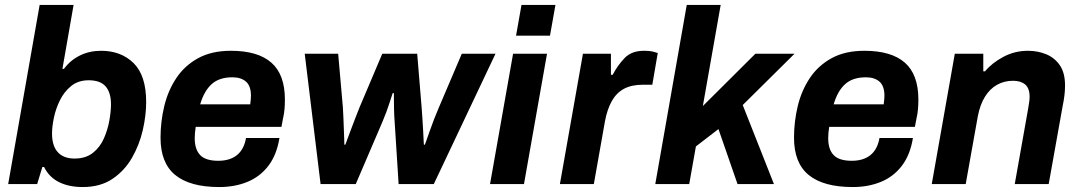

<svg xmlns="http://www.w3.org/2000/svg" viewBox="-20 -743 4375 775"><path d="M314 12Q258 12 218 -8Q178 -28 158 -69H151L130 0H13L140 -723H277L232 -465H238Q264 -500 302.5 -519Q341 -538 388 -538Q469 -538 519.5 -488Q570 -438 570 -331Q570 -278 556.5 -218.5Q543 -159 513 -106.5Q483 -54 434 -21Q385 12 314 12ZM281 -103Q326 -103 355 -126Q384 -149 399.5 -184.5Q415 -220 421.5 -257Q428 -294 428 -322Q428 -369 406.5 -394Q385 -419 338 -419Q296 -419 267.5 -396Q239 -373 222 -338.5Q205 -304 197.5 -267.5Q190 -231 190 -204Q190 -154 213.5 -128.5Q237 -103 281 -103Z M865 12Q747 12 687.5 -36.5Q628 -85 628 -187Q628 -252 643 -314.5Q658 -377 691.5 -427.5Q725 -478 779.5 -508Q834 -538 912 -538Q1021 -538 1075.5 -490Q1130 -442 1130 -341Q1130 -323 1128.5 -303.5Q1127 -284 1122 -263L1116 -231H770Q768 -218 767 -207Q766 -196 766 -185Q766 -140 788 -117Q810 -94 861 -94Q908 -94 936.5 -117Q965 -140 973 -186H1108Q1097 -118 1063.5 -74Q1030 -30 979 -9Q928 12 865 12ZM788 -322H990Q991 -331 992 -339.5Q993 -348 993 -356Q993 -396 973 -413.5Q953 -431 918 -431Q865 -431 834.5 -403.5Q804 -376 788 -322Z M1274 0 1210 -526H1345L1364 -310Q1365 -296 1366 -271Q1367 -246 1368 -220.5Q1369 -195 1369.5 -177Q1370 -159 1370 -159H1374Q1374 -159 1380 -175.5Q1386 -192 1395.5 -217Q1405 -242 1414.5 -267Q1424 -292 1431 -309L1523 -526H1664L1682 -308Q1683 -290 1685 -265Q1687 -240 1688 -215.5Q1689 -191 1690 -175Q1691 -159 1691 -159H1695Q1695 -159 1700.5 -174Q1706 -189 1714 -212.5Q1722 -236 1732 -261.5Q1742 -287 1751 -308L1844 -526H1980L1731 0H1589L1573 -251Q1571 -276 1570.5 -303Q1570 -330 1570 -348.5Q1570 -367 1570 -367H1565Q1565 -367 1561.5 -356.5Q1558 -346 1552.5 -328.5Q1547 -311 1539.5 -291Q1532 -271 1524 -252L1416 0Z M1958 0 2051 -526H2188L2095 0ZM2063 -599 2085 -723H2222L2200 -599Z M2240 0 2333 -526H2446V-441H2453Q2474 -481 2502 -509.5Q2530 -538 2579 -538Q2605 -538 2620 -533.5Q2635 -529 2635 -529L2613 -401H2575Q2529 -401 2498.5 -384.5Q2468 -368 2449.5 -335Q2431 -302 2422 -254L2377 0Z M2625 0 2752 -723H2889L2817 -315L3029 -526H3187L2978 -319L3104 0H2957L2880 -222L2789 -152L2762 0Z M3422 12Q3304 12 3244.5 -36.5Q3185 -85 3185 -187Q3185 -252 3200 -314.5Q3215 -377 3248.5 -427.5Q3282 -478 3336.5 -508Q3391 -538 3469 -538Q3578 -538 3632.5 -490Q3687 -442 3687 -341Q3687 -323 3685.5 -303.5Q3684 -284 3679 -263L3673 -231H3327Q3325 -218 3324 -207Q3323 -196 3323 -185Q3323 -140 3345 -117Q3367 -94 3418 -94Q3465 -94 3493.5 -117Q3522 -140 3530 -186H3665Q3654 -118 3620.5 -74Q3587 -30 3536 -9Q3485 12 3422 12ZM3345 -322H3547Q3548 -331 3549 -339.5Q3550 -348 3550 -356Q3550 -396 3530 -413.5Q3510 -431 3475 -431Q3422 -431 3391.5 -403.5Q3361 -376 3345 -322Z M3741 0 3834 -526H3949V-455H3956Q3984 -489 4030 -513.5Q4076 -538 4129 -538Q4169 -538 4203 -524Q4237 -510 4258 -479.5Q4279 -449 4279 -398Q4279 -378 4276.5 -357.5Q4274 -337 4269 -313L4213 0H4076L4130 -304Q4132 -318 4134 -329.5Q4136 -341 4136 -352Q4136 -387 4118 -402Q4100 -417 4069 -417Q4034 -417 4005 -401Q3976 -385 3956 -353Q3936 -321 3927 -274L3878 0Z"/></svg>

Font: Archivo VF Beta
Style: Italic
Weight: 400
Italic angle: -10°
Designer: Hector Gatti
Foundry: Omnibus-Type
Version: Version 1.002